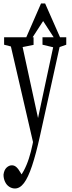

<svg xmlns="http://www.w3.org/2000/svg" viewBox="-27 -784 413 1104"><path d="M59.1 299.8Q41.5 299.8 26.1 289.8Q10.7 279.8 2 261.2Q-6.8 242.7 -6.8 220.2Q-3.4 193.4 10.7 179.9Q24.9 166.5 41.5 166.5Q55.7 166.5 67.4 177Q79.1 187.5 93.3 212.4L115.2 251L87.4 278.3L68.4 251Q91.8 231 109.1 198.7Q126.5 166.5 139.2 127Q151.9 87.4 160.2 45.9L170.9 -9.8L173.3 -18.6L236.8 -316.9L291 -569.8H328.1L203.1 -3.4Q179.7 102.5 157.2 169.7Q134.8 236.8 111.1 268.3Q87.4 299.8 59.1 299.8ZM169.9 63.5 23.4 -569.8H90.8L195.8 -86.4L200.7 -62.5ZM-3.4 -526.9V-569.8H166V-525.9L82.5 -509.3H64.9ZM217.3 -526.9V-569.8H354V-526.9L304.2 -509.3H291ZM310.1 -525.9 191.4 -708.5H250.5L132.3 -525.9L116.7 -552.7L209 -764.2H232.4L325.7 -552.7Z"/></svg>

Font: Scarab Serif
Style: Condensed
Weight: 400
Designer: John Roberts
Foundry: Scarab
Version: 1.0